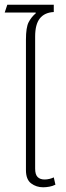

<svg xmlns="http://www.w3.org/2000/svg" viewBox="-22 -785 279 814"><path d="M161 9Q132 9 110 -7.5Q88 -24 88 -64V-617Q88 -669 99.5 -691Q111 -713 130 -729L129 -732H-2L9 -765H206V-734Q167 -732 147 -707Q127 -682 127 -630V-70Q127 -45 137.5 -34.5Q148 -24 167 -24Q177 -24 187.5 -26.5Q198 -29 206 -33L213 -2Q201 4 187 6.5Q173 9 161 9Z"/></svg>

Font: Noto Sans Thai UI SemCond ExtLt
Style: Regular
Weight: 200
Width: 4
Designer: Monotype Design Team
Foundry: Monotype Imaging Inc.
Version: Version 2.000